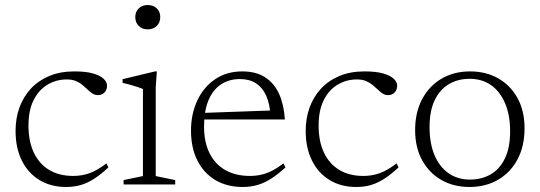

<svg xmlns="http://www.w3.org/2000/svg" viewBox="-20 -735 2152 765"><path d="M276 -450.5Q323 -450.5 351.8 -442Q380.5 -433.5 393.5 -420.5Q406.5 -407.5 406.5 -394Q406.5 -383 402 -374.5Q397.5 -366 389.2 -361Q381 -356 370 -356Q358.5 -356 348.8 -362.2Q339 -368.5 329.5 -377.8Q320 -387 308.5 -396.5Q297 -406 282 -412.2Q267 -418.5 246 -418.5Q205 -418.5 170.2 -398.2Q135.5 -378 114.5 -337.2Q93.5 -296.5 93.5 -234.5Q93.5 -171.5 115 -126.5Q136.5 -81.5 176.2 -57.8Q216 -34 272 -34Q306.5 -34 337.5 -45.2Q368.5 -56.5 404 -84L412 -68Q383 -41 356.8 -23.8Q330.5 -6.5 303.2 1.8Q276 10 243.5 10Q182.5 10 137 -17.8Q91.5 -45.5 66.8 -95.8Q42 -146 42 -213.5Q42 -263 57.2 -305.8Q72.5 -348.5 102.2 -381Q132 -413.5 175.8 -432Q219.5 -450.5 276 -450.5Z M568.5 -618Q546.5 -618 532.8 -631.8Q519 -645.5 519 -667Q519 -688 532.8 -701.5Q546.5 -715 568.5 -715Q591 -715 604.8 -701.5Q618.5 -688 618.5 -667Q618.5 -645.5 604.8 -631.8Q591 -618 568.5 -618ZM605 -450.5 600.5 -388V-33.5L678 -17.5V0H472.5V-17.5L549.5 -33.5V-380.5Q544 -383 530.5 -387.5Q517 -392 500.5 -396.8Q484 -401.5 468.5 -405V-419.5L597.5 -450.5Z M945.5 -450.5Q1001 -450.5 1037.2 -426.5Q1073.5 -402.5 1092.5 -359.8Q1111.5 -317 1115 -259H786L785.5 -285L1079 -295.5L1057.5 -275.5Q1055 -321 1040.8 -353.2Q1026.5 -385.5 1000.2 -402.8Q974 -420 936 -420Q892.5 -420 860.2 -398.5Q828 -377 810.5 -335Q793 -293 793 -231Q793 -168.5 815 -124.5Q837 -80.5 878 -57.2Q919 -34 976 -34Q999.5 -34 1021.2 -39Q1043 -44 1064.5 -55Q1086 -66 1109.5 -84L1117.5 -68Q1088 -41 1061.2 -23.8Q1034.5 -6.5 1006.8 1.8Q979 10 946.5 10Q884.5 10 838.2 -17.5Q792 -45 766.5 -95.5Q741 -146 741 -214.5Q741 -280.5 766 -334.2Q791 -388 837 -419.2Q883 -450.5 945.5 -450.5Z M1432 -450.5Q1479 -450.5 1507.8 -442Q1536.5 -433.5 1549.5 -420.5Q1562.5 -407.5 1562.5 -394Q1562.5 -383 1558 -374.5Q1553.5 -366 1545.2 -361Q1537 -356 1526 -356Q1514.5 -356 1504.8 -362.2Q1495 -368.5 1485.5 -377.8Q1476 -387 1464.5 -396.5Q1453 -406 1438 -412.2Q1423 -418.5 1402 -418.5Q1361 -418.5 1326.2 -398.2Q1291.5 -378 1270.5 -337.2Q1249.5 -296.5 1249.5 -234.5Q1249.5 -171.5 1271 -126.5Q1292.5 -81.5 1332.2 -57.8Q1372 -34 1428 -34Q1462.5 -34 1493.5 -45.2Q1524.5 -56.5 1560 -84L1568 -68Q1539 -41 1512.8 -23.8Q1486.5 -6.5 1459.2 1.8Q1432 10 1399.5 10Q1338.5 10 1293 -17.8Q1247.5 -45.5 1222.8 -95.8Q1198 -146 1198 -213.5Q1198 -263 1213.2 -305.8Q1228.5 -348.5 1258.2 -381Q1288 -413.5 1331.8 -432Q1375.5 -450.5 1432 -450.5Z M1852.5 -19.5Q1899 -19.5 1935 -40.2Q1971 -61 1991.8 -103.8Q2012.5 -146.5 2012.5 -211.5Q2012.5 -276.5 1992.5 -323.5Q1972.5 -370.5 1936.5 -395.8Q1900.5 -421 1851 -421Q1805 -421 1769 -400Q1733 -379 1712.2 -336.2Q1691.5 -293.5 1691.5 -228.5Q1691.5 -164 1711.2 -117Q1731 -70 1767.2 -44.8Q1803.5 -19.5 1852.5 -19.5ZM1850.5 10Q1787.5 10 1738.5 -18Q1689.5 -46 1661.8 -97Q1634 -148 1634 -216.5Q1634 -287.5 1662 -340Q1690 -392.5 1739.2 -421.5Q1788.5 -450.5 1853 -450.5Q1916.5 -450.5 1965.5 -422.5Q2014.5 -394.5 2042.2 -343.8Q2070 -293 2070 -224Q2070 -152.5 2042 -100Q2014 -47.5 1964.5 -18.8Q1915 10 1850.5 10Z"/></svg>

Font: Newsreader 16pt 16pt Light
Style: Regular
Weight: 300
Version: Version 1.003